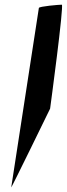

<svg xmlns="http://www.w3.org/2000/svg" viewBox="-20 -789 285 820"><path d="M28 11C27 18 194 -325 194 -325C195 -332 254 -769 244 -769C233 -769 147 -762 146 -755Z"/></svg>

Font: Ampere
Style: SuCndIta
Weight: 400
Version: Version 1